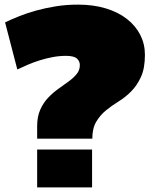

<svg xmlns="http://www.w3.org/2000/svg" viewBox="-20 -812 654 832"><path d="M141 -211V-265Q141 -307 154.5 -337Q168 -367 189 -389Q210 -411 233.5 -427.5Q257 -444 278 -459.5Q299 -475 312.5 -491.5Q326 -508 326 -530Q326 -547 313 -558.5Q300 -570 266 -570Q237 -570 208 -564.5Q179 -559 152 -550.5Q125 -542 100.5 -531.5Q76 -521 55 -511L2 -715Q29 -728 62.5 -741.5Q96 -755 135.5 -766Q175 -777 221 -784.5Q267 -792 318 -792Q385 -792 439 -775.5Q493 -759 530.5 -729.5Q568 -700 588 -660.5Q608 -621 608 -575Q608 -516 591 -479Q574 -442 549 -416.5Q524 -391 494 -372.5Q464 -354 439 -333.5Q414 -313 397 -284.5Q380 -256 380 -211ZM141 -164H379V0H141Z"/></svg>

Font: Alfa Slab One
Style: Regular
Weight: 400
Designer: JM Sole
Foundry: JM Sole
Version: Version 1.001